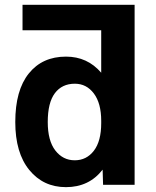

<svg xmlns="http://www.w3.org/2000/svg" viewBox="-20 -771 651 803"><path d="M179.7 -260.7Q179.7 -182.6 211.4 -141.6Q243.2 -100.6 292.5 -100.6Q341.8 -100.6 372.6 -140.6Q403.3 -180.7 403.3 -255.9V-265.6Q403.3 -338.9 372.6 -379.9Q341.8 -420.9 293 -420.9Q239.3 -420.9 209.5 -381.3Q179.7 -341.8 179.7 -260.7ZM403.3 -644.5H74.2V-751H543V2H411.1L409.2 -61.5Q352.5 11.7 255.9 11.7Q161.1 11.7 102.5 -60.1Q43.9 -131.8 43.9 -260.7Q43.9 -393.6 100.6 -463.9Q157.2 -534.2 255.9 -534.2Q345.7 -534.2 403.3 -466.8Z"/></svg>

Font: Gen Shin Gothic Bold
Style: Bold
Weight: 700
Designer: [Source Han Sans]
Ryoko NISHIZUKA  (kana & ideographs); Paul D. Hunt (Latin, Greek & Cyrillic); Wenlong ZHANG  (bopomofo
Version: Version 1.002.20150607